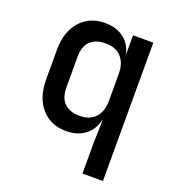

<svg xmlns="http://www.w3.org/2000/svg" viewBox="-134 -666 868 952"><g transform="rotate(20 300.0 -190.0)"><path d="M408 180V23L411 -102H409Q397 -50 357.5 -20Q318 10 259 10Q177 10 128 -46Q79 -102 79 -198V-353Q79 -448 128 -504Q177 -560 259 -560Q319 -560 358.5 -530Q398 -500 409 -446V-550H516V180ZM297 -84Q349 -84 378.5 -115.5Q408 -147 408 -205V-346Q408 -403 378.5 -434.5Q349 -466 297 -466Q245 -466 216 -439Q187 -412 187 -354V-196Q187 -138 216 -111Q245 -84 297 -84Z"/></g></svg>

Font: Pitagon Sans Mono SemiBold
Style: Regular
Weight: 600
Monospace: yes
Designer: Travis Tran
Foundry: Pitagon
Version: Version 1.001; ttfautohint (v1.8.4.7-5d5b);gftools[0.9.26]